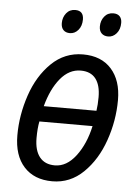

<svg xmlns="http://www.w3.org/2000/svg" viewBox="-53 -774 594 824"><g transform="rotate(5 244.0 -361.5)"><path d="M37 -175Q37 -262 66 -348Q95 -434 152 -489.5Q209 -545 288 -545Q367 -545 410.5 -496Q454 -447 454 -363Q454 -274 424 -188Q394 -102 337 -46.5Q280 9 203 9Q125 9 81 -39.5Q37 -88 37 -175ZM366 -309Q370 -336 370 -368Q370 -420 348.5 -447.5Q327 -475 284 -475Q234 -475 196.5 -429.5Q159 -384 139 -309ZM355 -242H126Q120 -212 120 -170Q120 -117 142.5 -88.5Q165 -60 208 -60Q259 -60 298.5 -112Q338 -164 355 -242ZM185 -671Q185 -696 199.5 -714Q214 -732 238 -732Q274 -732 274 -694Q274 -666 259 -648.5Q244 -631 223 -631Q205 -631 195 -641.5Q185 -652 185 -671ZM349 -671Q349 -696 363.5 -714Q378 -732 402 -732Q420 -732 429.5 -722Q439 -712 439 -694Q439 -666 424 -648.5Q409 -631 388 -631Q370 -631 359.5 -641.5Q349 -652 349 -671Z"/></g></svg>

Font: Noto Sans UI Narrow
Style: Italic
Weight: 400
Width: 4
Italic angle: -12°
Designer: Monotype Design Team
Foundry: Monotype Imaging Inc.
Version: Version 1.001